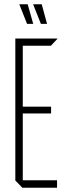

<svg xmlns="http://www.w3.org/2000/svg" viewBox="-20 -882 308 902"><path d="M85 0 52 -34V-701H250V-700L219 -667H87V-381H220V-349H87V-35H248V0ZM172 -770 136 -861V-862H176L201 -770ZM107 -770 71 -861V-862H110L136 -770Z"/></svg>

Font: Foldit Thin ExtraLight
Style: Regular
Weight: 250
Version: Version 1.003